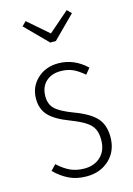

<svg xmlns="http://www.w3.org/2000/svg" viewBox="-118 -822 619 894"><g transform="rotate(-15 191.5 -375.0)"><path d="M329 -475 306 -447Q277 -472 252 -483Q227 -494 194 -494Q150 -494 123 -468.5Q96 -443 96 -398Q96 -360 119.5 -337.5Q143 -315 204 -292Q277 -265 308.5 -231Q340 -197 340 -138Q340 -71 296.5 -30Q253 11 187 11Q139 11 102.5 -6.5Q66 -24 34 -56L59 -82Q89 -54 118.5 -40.5Q148 -27 186 -27Q234 -27 264.5 -56Q295 -85 295 -137Q295 -169 284.5 -189.5Q274 -210 249.5 -226Q225 -242 179 -260Q110 -286 80.5 -317.5Q51 -349 51 -398Q51 -456 91.5 -494Q132 -532 193 -532Q269 -532 329 -475ZM296 -761 316 -741 210 -635H183L78 -741L98 -761L197 -675Z"/></g></svg>

Font: Fira Sans Extra Condensed ExtraLight
Style: Regular
Weight: 275
Width: 1
Designer: Carrois Corporate & Edenspiekermann AG
Foundry: Carrois Corporate GbR & Edenspiekermann AG
Version: Version 4.203